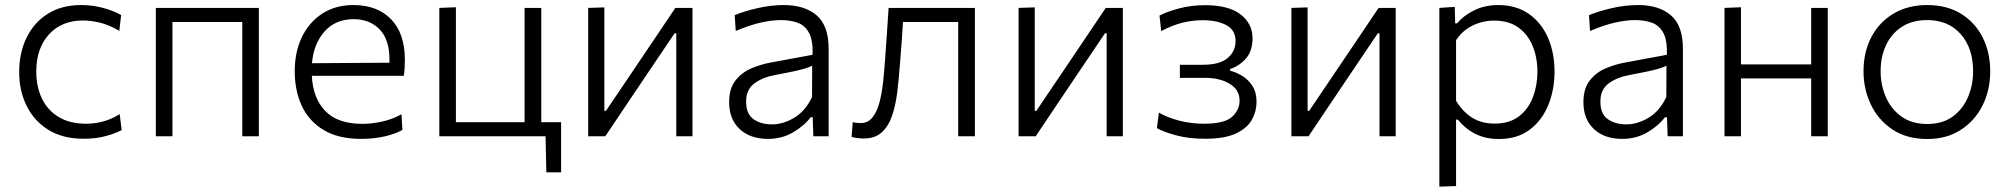

<svg xmlns="http://www.w3.org/2000/svg" viewBox="-20 -526 7755 741"><path d="M302.5 9.5Q223 9.5 167.5 -24.5Q112 -58.5 83 -117Q54 -175.5 54 -248Q54 -321.5 82.2 -380Q110.5 -438.5 164 -472.5Q217.5 -506.5 293.5 -506.5Q337 -506.5 377.8 -495.5Q418.5 -484.5 447.5 -468L440.5 -407Q399 -431 363.8 -439Q328.5 -447 300.5 -447Q218.5 -447 169.2 -393.5Q120 -340 120 -249.5Q120 -192.5 141.2 -147Q162.5 -101.5 205.5 -75Q248.5 -48.5 312.5 -48.5Q346 -48.5 379 -57.5Q412 -66.5 442 -85.5L449.5 -24Q425.5 -11 388 -0.8Q350.5 9.5 302.5 9.5Z M581.5 0V-495.5H979V0H915V-441H645.5V0Z M1373.5 10Q1286.5 10 1229.8 -23.8Q1173 -57.5 1145.2 -116.5Q1117.5 -175.5 1117.5 -251Q1117.5 -325.5 1145.2 -383Q1173 -440.5 1223.8 -473.5Q1274.5 -506.5 1344 -506.5Q1436 -506.5 1489.2 -451.8Q1542.5 -397 1542.5 -295.5Q1542.5 -259.5 1538.5 -233.5H1183.5Q1187.5 -147.5 1235.2 -97.8Q1283 -48 1378.5 -48Q1415 -48 1454.8 -56.8Q1494.5 -65.5 1529.5 -85L1533 -24.5Q1504.5 -8.5 1462.8 0.8Q1421 10 1373.5 10ZM1345 -452Q1274.5 -452 1232.5 -404.5Q1190.5 -357 1184 -282L1483 -284Q1483 -290 1483 -296.5Q1483 -374 1444.8 -413Q1406.5 -452 1345 -452Z M2088.5 139 2085.5 0H1675.5V-495.5L1739.5 -498V-54.5H2004.5V-495.5H2069V-54.5H2145.5V139Z M2250 0V-495.5L2312.5 -497.5V-98H2318.5L2436 -272Q2473.5 -327.5 2511.5 -384Q2549.5 -440.5 2586.5 -495.5H2652.5V0H2590V-397.5H2583.5L2467.5 -225.5Q2429.5 -168.5 2391.5 -112.5Q2353.5 -56 2316 0Z M2943.5 10Q2875 10 2834.5 -28Q2794 -66 2794 -131.5Q2794 -184.5 2818.8 -215.8Q2843.5 -247 2880.5 -262.5Q2917.5 -278 2954 -284.5L3116 -314.5Q3118 -371.5 3101.8 -400.2Q3085.5 -429 3057 -438.8Q3028.5 -448.5 2994 -448.5Q2959.5 -448.5 2916.8 -439Q2874 -429.5 2819.5 -406.5L2815.5 -467.5Q2851.5 -482.5 2903.2 -494.5Q2955 -506.5 3005.5 -506.5Q3085.5 -506.5 3131.8 -466.8Q3178 -427 3178 -338V0H3119L3116.5 -73.5H3108.5Q3085 -41.5 3041.8 -15.8Q2998.5 10 2943.5 10ZM2959.5 -46Q3002.5 -46 3045.2 -71.5Q3088 -97 3114 -151.5L3114.5 -272.5Q3106 -268 3092 -263.2Q3078 -258.5 3050 -252.2Q3022 -246 2971.5 -236.5Q2924.5 -228 2892 -204.5Q2859.5 -181 2859.5 -134Q2859.5 -86 2888.2 -66Q2917 -46 2959.5 -46Z M3313.5 8.5Q3303.5 8.5 3290.5 7Q3277.5 5.5 3266.5 2.5L3271 -54.5Q3279.5 -52.5 3288.2 -51.8Q3297 -51 3302 -51Q3330 -51 3347.5 -73.2Q3365 -95.5 3374.5 -132Q3384 -168.5 3388.5 -212Q3393 -255.5 3396 -298.5Q3399.5 -348 3403 -398Q3406 -447.5 3409.5 -495.5H3742.5V0H3678V-441H3465Q3462 -400.5 3459.5 -359Q3456.5 -317.5 3453 -276Q3449 -221 3442.8 -170.2Q3436.5 -119.5 3422.8 -79.2Q3409 -39 3383 -15.2Q3357 8.5 3313.5 8.5Z M3911 0V-495.5L3973.5 -497.5V-98H3979.5L4097 -272Q4134.5 -327.5 4172.5 -384Q4210.5 -440.5 4247.5 -495.5H4313.5V0H4251V-397.5H4244.5L4128.5 -225.5Q4090.5 -168.5 4052.5 -112.5Q4014.5 -56 3977 0Z M4631.5 9.5Q4567.5 9.5 4518.8 -3.8Q4470 -17 4445 -31.5L4452.5 -91.5Q4484.5 -72.5 4530.8 -60.5Q4577 -48.5 4626.5 -48.5Q4705.5 -48.5 4734.8 -75Q4764 -101.5 4764 -137.5Q4764 -179.5 4726 -202.5Q4688 -225.5 4631 -225.5H4533.5V-276H4621.5Q4687.5 -276 4718 -302Q4748.5 -328 4748.5 -367.5Q4748.5 -409.5 4713.2 -428.8Q4678 -448 4621.5 -448Q4583 -448 4544 -438.5Q4505 -429 4461.5 -406L4455 -466Q4485 -481.5 4531.5 -493.8Q4578 -506 4631 -506Q4722 -506 4768 -470.2Q4814 -434.5 4814 -378.5Q4814 -328 4787.5 -299Q4761 -270 4727.5 -260V-253Q4749 -248 4772.8 -234Q4796.5 -220 4813 -195.2Q4829.5 -170.5 4829.5 -133Q4829.5 -96.5 4811.5 -64Q4793.5 -31.5 4750.2 -11Q4707 9.5 4631.5 9.5Z M4964 0V-495.5L5026.5 -497.5V-98H5032.5L5150 -272Q5187.5 -327.5 5225.5 -384Q5263.5 -440.5 5300.5 -495.5H5366.5V0H5304V-397.5H5297.5L5181.5 -225.5Q5143.5 -168.5 5105.5 -112.5Q5067.5 -56 5030 0Z M5535 194.5V-495.5L5594.5 -499.5L5596 -436H5603.5Q5625.5 -463.5 5667 -485Q5708.5 -506.5 5762.5 -506.5Q5831 -506.5 5879.5 -473Q5928 -439.5 5953.8 -381.2Q5979.5 -323 5979.5 -249.5Q5979.5 -180 5955.5 -120.8Q5931.5 -61.5 5883.8 -25.5Q5836 10.5 5764.5 10.5Q5713.5 10.5 5674.2 -9.2Q5635 -29 5606 -64.5H5599.5V192ZM5748 -49Q5806 -49 5842.5 -77.2Q5879 -105.5 5896.2 -151.2Q5913.5 -197 5913.5 -249Q5913.5 -303.5 5895.2 -348.2Q5877 -393 5840 -419.8Q5803 -446.5 5746.5 -446.5Q5703 -446.5 5664 -427.8Q5625 -409 5599.5 -371V-137Q5624.5 -95.5 5661 -72.2Q5697.5 -49 5748 -49Z M6240.5 10Q6172 10 6131.5 -28Q6091 -66 6091 -131.5Q6091 -184.5 6115.8 -215.8Q6140.5 -247 6177.5 -262.5Q6214.5 -278 6251 -284.5L6413 -314.5Q6415 -371.5 6398.8 -400.2Q6382.5 -429 6354 -438.8Q6325.5 -448.5 6291 -448.5Q6256.5 -448.5 6213.8 -439Q6171 -429.5 6116.5 -406.5L6112.5 -467.5Q6148.5 -482.5 6200.2 -494.5Q6252 -506.5 6302.5 -506.5Q6382.5 -506.5 6428.8 -466.8Q6475 -427 6475 -338V0H6416L6413.5 -73.5H6405.5Q6382 -41.5 6338.8 -15.8Q6295.5 10 6240.5 10ZM6256.5 -46Q6299.5 -46 6342.2 -71.5Q6385 -97 6411 -151.5L6411.5 -272.5Q6403 -268 6389 -263.2Q6375 -258.5 6347 -252.2Q6319 -246 6268.5 -236.5Q6221.5 -228 6189 -204.5Q6156.5 -181 6156.5 -134Q6156.5 -86 6185.2 -66Q6214 -46 6256.5 -46Z M6635.5 0V-495.5L6699 -498V-277.5H6970V-495.5H7034V0H6970V-223.5H6699V0Z M7418.5 10.5Q7339 10.5 7284 -26Q7229 -62.5 7200.5 -122.2Q7172 -182 7172 -251Q7172 -325 7202.2 -382.8Q7232.5 -440.5 7287.8 -473.5Q7343 -506.5 7417.5 -506.5Q7494 -506.5 7548.5 -472.8Q7603 -439 7632 -381.2Q7661 -323.5 7661 -251Q7661 -177.5 7631.2 -118.5Q7601.5 -59.5 7547 -24.5Q7492.5 10.5 7418.5 10.5ZM7418 -47.5Q7477.5 -47.5 7516.8 -76.5Q7556 -105.5 7575.5 -152Q7595 -198.5 7595 -251Q7595 -340 7547.2 -394.2Q7499.5 -448.5 7418 -448.5Q7359.5 -448.5 7319.2 -422Q7279 -395.5 7258.5 -350.8Q7238 -306 7238 -251Q7238 -198.5 7258 -152Q7278 -105.5 7318 -76.5Q7358 -47.5 7418 -47.5Z"/></svg>

Font: Heraclito Light
Style: Regular
Weight: 300
Designer: Kostas Bartsokas (font) & Cristiano Sobral (main changes)
Foundry: Kostas Bartsokas (font) & Cristiano Sobral (main changes)
Version: Version 1.00;July 8, 2020;FontCreator 13.0.0.2655 64-bit